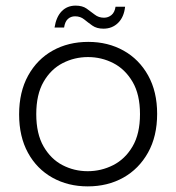

<svg xmlns="http://www.w3.org/2000/svg" viewBox="-20 -656 627 683"><path d="M174 -558Q180 -596 199.5 -616Q219 -636 249 -636Q273 -636 288 -625.5Q303 -615 317 -604Q331 -593 350 -593Q365 -593 376.5 -602.5Q388 -612 391 -632H425Q421 -595 400 -574.5Q379 -554 348 -554Q324 -554 308.5 -565Q293 -576 279.5 -587Q266 -598 247 -598Q232 -598 221.5 -588.5Q211 -579 208 -558ZM292 7Q222 7 166.5 -24Q111 -55 79.5 -112.5Q48 -170 48 -249Q48 -329 80 -387Q112 -445 167.5 -476Q223 -507 294 -507Q364 -507 419.5 -476Q475 -445 507 -387.5Q539 -330 539 -251Q539 -171 506.5 -113Q474 -55 418.5 -24Q363 7 292 7ZM292 -47Q340 -47 382.5 -68.5Q425 -90 451.5 -135Q478 -180 478 -250Q478 -320 451.5 -365Q425 -410 383 -431.5Q341 -453 293 -453Q245 -453 203 -431.5Q161 -410 135 -365Q109 -320 109 -250Q109 -180 135 -135Q161 -90 202.5 -68.5Q244 -47 292 -47Z"/></svg>

Font: Albert Sans Light
Style: Regular
Weight: 300
Designer: Andreas Rasmussen
Foundry: a.Foundry
Version: Version 1.025